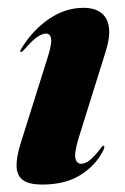

<svg xmlns="http://www.w3.org/2000/svg" viewBox="-20 -474 328 503"><path d="M192.5 -45Q181 -45 177.5 -59.2Q174 -73.5 187 -115.5L257.5 -341Q269 -378.5 265.2 -403.5Q261.5 -428.5 244.2 -441Q227 -453.5 198.5 -453.5Q150.5 -453.5 107.5 -423.8Q64.5 -394 35.5 -346Q33.5 -342.5 33 -340.5Q32.5 -338.5 34.5 -338Q37 -338 38.5 -339.2Q40 -340.5 43 -343.5Q65 -369 78 -377.5Q91 -386 100.5 -386Q112 -386 114 -372Q116 -358 104.5 -322.5L33.5 -96.5Q22.5 -60.5 23.5 -37Q24.5 -13.5 40.5 -2Q56.5 9.5 90.5 9.5Q151.5 9.5 191.2 -15.8Q231 -41 250 -79Q253.5 -85.5 253.5 -88.8Q253.5 -92 251.5 -92Q249.5 -92.5 248.2 -91Q247 -89.5 243 -84.5Q226 -62.5 214.5 -53.8Q203 -45 192.5 -45Z"/></svg>

Font: Fraunces 120pt
Style: Bold Italic
Weight: 700
Italic angle: -16°
Version: Version 1.000;[b76b70a41]